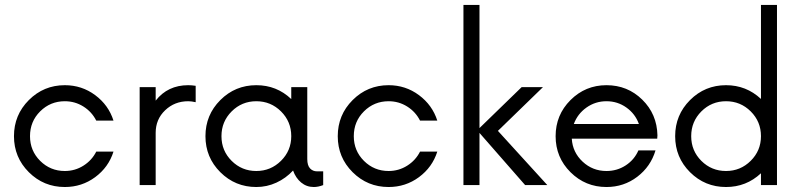

<svg xmlns="http://www.w3.org/2000/svg" viewBox="-20 -750 3241 778"><path d="M242.7 7.8Q157.2 7.8 96.9 -52.2Q36.6 -112.3 36.6 -198.2Q36.6 -284.2 96.9 -344.5Q157.2 -404.8 242.7 -404.8Q311.5 -404.8 365.7 -364.5Q419.9 -324.2 439.9 -261.2H370.1Q352.1 -296.9 317.9 -318.4Q283.7 -339.8 242.7 -339.8Q184.1 -339.8 142.8 -298.8Q101.6 -257.8 101.6 -198.2Q101.6 -139.2 142.8 -98.1Q184.1 -57.1 242.7 -57.1Q283.7 -57.1 317.9 -78.6Q352.1 -100.1 370.1 -135.7H439.9Q419.9 -72.3 365.7 -32.2Q311.5 7.8 242.7 7.8Z M545.9 0V-397H610.8V-342.3Q659.7 -404.8 742.7 -404.8Q756.8 -404.8 772.9 -402.3V-335.9Q755.4 -339.8 742.7 -339.8Q687.5 -339.8 649.2 -303.2Q610.8 -266.6 610.8 -211.9V0Z M1264.6 -55.7H1289.6V0Q1269.5 7.8 1251.5 7.8Q1222.2 7.8 1200.2 -10.5Q1178.2 -28.8 1167.5 -59.1Q1138.7 -27.8 1100.1 -10Q1061.5 7.8 1018.6 7.8Q933.1 7.8 872.8 -52.2Q812.5 -112.3 812.5 -198.2Q812.5 -284.2 872.8 -344.5Q933.1 -404.8 1018.6 -404.8Q1101.1 -404.8 1160.2 -348.6V-397H1225.1V-105.5Q1225.1 -79.6 1236.3 -67.6Q1247.6 -55.7 1264.6 -55.7ZM1160.2 -198.2Q1160.2 -257.3 1118.7 -298.6Q1077.1 -339.8 1018.6 -339.8Q960 -339.8 918.7 -298.6Q877.4 -257.3 877.4 -198.2Q877.4 -139.2 918.7 -98.1Q960 -57.1 1018.6 -57.1Q1077.1 -57.1 1118.7 -98.4Q1160.2 -139.6 1160.2 -198.2Z M1554.7 7.8Q1469.2 7.8 1408.9 -52.2Q1348.6 -112.3 1348.6 -198.2Q1348.6 -284.2 1408.9 -344.5Q1469.2 -404.8 1554.7 -404.8Q1623.5 -404.8 1677.7 -364.5Q1731.9 -324.2 1752 -261.2H1682.1Q1664.1 -296.9 1629.9 -318.4Q1595.7 -339.8 1554.7 -339.8Q1496.1 -339.8 1454.8 -298.8Q1413.6 -257.8 1413.6 -198.2Q1413.6 -139.2 1454.8 -98.1Q1496.1 -57.1 1554.7 -57.1Q1595.7 -57.1 1629.9 -78.6Q1664.1 -100.1 1682.1 -135.7H1752Q1731.9 -72.3 1677.7 -32.2Q1623.5 7.8 1554.7 7.8Z M2197.8 0H2107.9L1922.9 -211.4V0H1857.9V-730H1922.9V-231L2093.8 -397H2180.2L1997.6 -219.7Z M2644 -201.7 2643.1 -188H2296.9Q2300.3 -132.8 2340.8 -95Q2381.3 -57.1 2437.5 -57.1Q2480.5 -57.1 2515.4 -79.8Q2550.3 -102.5 2566.9 -140.6H2636.2Q2616.7 -75.2 2562.3 -33.7Q2507.8 7.8 2437.5 7.8Q2352.1 7.8 2291.7 -52.2Q2231.4 -112.3 2231.4 -198.2Q2231.4 -284.2 2291.7 -344.5Q2352.1 -404.8 2437.5 -404.8Q2522.9 -404.8 2582.5 -346.2Q2642.1 -287.6 2644 -201.7ZM2305.2 -247.6H2568.8Q2554.2 -288.6 2518.3 -314.2Q2482.4 -339.8 2437.5 -339.8Q2392.6 -339.8 2356.4 -314.2Q2320.3 -288.6 2305.2 -247.6Z M3063.5 -730H3128.4V0H3063.5V-47.9Q3003.9 7.8 2921.9 7.8Q2836.4 7.8 2776.1 -52.2Q2715.8 -112.3 2715.8 -198.2Q2715.8 -284.2 2776.1 -344.5Q2836.4 -404.8 2921.9 -404.8Q3003.9 -404.8 3063.5 -349.1ZM3063.5 -198.2Q3063.5 -257.3 3022 -298.6Q2980.5 -339.8 2921.9 -339.8Q2863.3 -339.8 2822 -298.6Q2780.8 -257.3 2780.8 -198.2Q2780.8 -139.2 2822 -98.1Q2863.3 -57.1 2921.9 -57.1Q2980.5 -57.1 3022 -98.4Q3063.5 -139.6 3063.5 -198.2Z"/></svg>

Font: Now
Style: Regular
Weight: 400
Designer: Alfredo Marco Pradil
Foundry: Alfredo Marco Pradil
Version: Version 1.200;hotconv 1.0.109;makeotfexe 2.5.65596